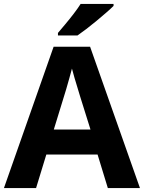

<svg xmlns="http://www.w3.org/2000/svg" viewBox="-20 -954 730 974"><path d="M527 0 475 -170H215L163 0H0L252 -717H437L690 0ZM387 -463Q382 -480 374 -506Q366 -532 358 -559Q350 -586 345 -606Q340 -586 331.5 -556.5Q323 -527 315.5 -500.5Q308 -474 304 -463L253 -297H439ZM556 -924Q542 -910 519 -890Q496 -870 469.5 -848Q443 -826 417.5 -806.5Q392 -787 373 -774H274V-787Q290 -806 311.5 -831.5Q333 -857 354 -884.5Q375 -912 389 -934H556Z"/></svg>

Font: Noto Sans Kayah Li
Style: Bold
Weight: 700
Designer: Monotype Design Team, Sérgio Martins
Foundry: Monotype Imaging Inc.
Version: Version 2.002; ttfautohint (v1.8.4.7-5d5b)